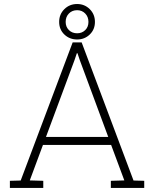

<svg xmlns="http://www.w3.org/2000/svg" viewBox="-20 -918 766 938"><path d="M28.3 0V-34.7L81.1 -36.1L335 -710.9H378.9L632.3 -36.1L684.6 -34.7V0H521.5V-34.7L587.4 -36.6L522.9 -210H189.9L125.5 -36.6L191.4 -34.7V0ZM204.6 -249H508.8L370.1 -623.5L358.4 -658.2H355.5L343.8 -623.5ZM356.9 -725.1Q319.8 -725.1 294.4 -749.5Q269 -773.9 269 -811Q269 -848.1 294.4 -873.3Q319.8 -898.4 356.9 -898.4Q393.1 -898.4 418.5 -873.3Q443.8 -848.1 443.8 -811Q443.8 -773.9 418.5 -749.5Q393.1 -725.1 356.9 -725.1ZM356.9 -755.4Q380.4 -755.4 396.2 -770.8Q412.1 -786.1 412.1 -811Q412.1 -835.9 396.2 -852.1Q380.4 -868.2 356.9 -868.2Q332.5 -868.2 316.7 -852.1Q300.8 -835.9 300.8 -811Q300.8 -786.6 316.7 -771Q332.5 -755.4 356.9 -755.4Z"/></svg>

Font: Roboto Slab ExtraLight
Style: Regular
Weight: 250
Designer: Google
Version: Version 2.000; ttfautohint (v1.8.1.43-b0c9)